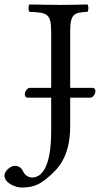

<svg xmlns="http://www.w3.org/2000/svg" viewBox="-38 -667 462 859"><path d="M191 -230V-81C191 99 139 127 106 127C86.9 127 72.7 115.2 65.7 100.5C59.7 87.8 50.9 75 26 75C12 75 -18 96 -18 118C-18 154 35 172 57 172C102 172 133 164 174 129C217.7 91.7 276 40 276 -103V-230H366C379 -230 389 -248 389 -260C389 -266 385 -274 376 -274H276V-523C276 -606 293 -611 353 -614C359 -620 359 -641 353 -647C315 -646 271.7 -645 233 -645C196.7 -645 144 -646 94 -647C88 -641 88 -620 94 -614C174 -611 191 -606 191 -523V-274H95C84 -274 73 -257 73 -245C73 -238 77 -230 86 -230Z"/></svg>

Font: Libertinus Math
Style: Regular
Weight: 400
Designer: Philipp H. Poll
Foundry: Khaled Hosny
Version: Version 6.2